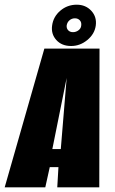

<svg xmlns="http://www.w3.org/2000/svg" viewBox="-57 -798 490 818"><path d="M-37 0 132 -591H367L366 0H187L192 -86H155L136 0ZM166 -163H202L227 -466ZM246 -602Q206 -602 183 -627.5Q160 -653 165 -689Q170 -727 200 -752.5Q230 -778 270 -778Q308 -778 332 -752Q356 -726 351 -689Q346 -653 315 -627.5Q284 -602 246 -602ZM254 -661Q267 -661 277.5 -669Q288 -677 289 -689Q291 -703 283 -711.5Q275 -720 262 -720Q249 -720 239 -711.5Q229 -703 227 -689Q226 -677 233.5 -669Q241 -661 254 -661Z"/></svg>

Font: Alumni Sans Black
Style: Italic
Weight: 900
Italic angle: -8°
Version: Version 1.016